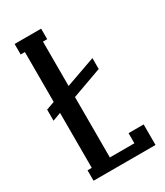

<svg xmlns="http://www.w3.org/2000/svg" viewBox="-173 -753 712 827"><g transform="rotate(-30 183.0 -340.0)"><path d="M273.9 -51.8V-102.1H349.1V0H41V-51.8H62V-325.2L21 -310.1V-365.2L62 -379.9V-627.9H41V-680.2H172.9V-627.9H151.9V-407.2L300.8 -460V-405.8L151.9 -352.1V-51.8Z"/></g></svg>

Font: Margherita Semibold
Style: Regular
Weight: 600
Designer: James Puckett
Foundry: Dunwich Type Founders
Version: Version 1.008;hotconv 1.0.109;makeotfexe 2.5.65596